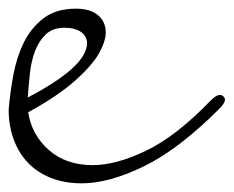

<svg xmlns="http://www.w3.org/2000/svg" viewBox="-41 -389 539 443"><path d="M23 -164Q90 -199 125 -230.5Q160 -262 160 -291Q158 -308 144 -316.5Q130 -325 108 -325Q81 -325 65 -310Q49 -295 40 -271.5Q31 -248 28 -219.5Q25 -191 23 -164ZM187 -265Q169 -235 129.5 -200.5Q90 -166 24 -130Q32 -78 71.5 -43Q111 -8 173 -8Q227 -8 296.5 -41.5Q366 -75 445 -157Q458 -170 466 -170Q471 -170 474.5 -166.5Q478 -163 478 -159Q478 -151 465 -138Q371 -44 290.5 -5Q210 34 148 34Q108 34 76.5 21.5Q45 9 23.5 -13.5Q2 -36 -9.5 -67.5Q-21 -99 -21 -136Q-18 -173 -10.5 -214.5Q-3 -256 13.5 -290Q30 -324 59 -346.5Q88 -369 134 -369Q167 -369 185 -354Q203 -339 203 -314Q203 -294 187 -265Z"/></svg>

Font: Discipuli Britannica
Style: Regular
Weight: 400
Designer: Peter Wiegel
Foundry: Peter Wiegel
Version: Version 0.001 2009